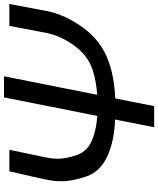

<svg xmlns="http://www.w3.org/2000/svg" viewBox="65 -832 794 964"><g transform="rotate(-90 462.0 -350.0)"><path d="M305 27 344 -169Q240 -173.5 168.5 -204Q84 -240 59 -311.2Q34 -382.5 34 -439Q34 -476 42 -514Q48 -545 84 -700H192Q162 -559 153 -514Q147 -486 147 -458.5Q147 -415.5 166 -360.2Q185 -305 249.5 -281Q296.5 -263.5 362 -258.5L455 -727H561L468 -259Q539 -264 594.5 -282.5Q667 -307 716 -375.5Q765 -444 779 -515Q787 -558 814 -700H924Q897 -555 889 -514Q870 -418 804.5 -329Q739 -240 642 -204Q557.5 -172.5 450 -168.5L411 27Z"/></g></svg>

Font: Argentum Sans
Style: Italic
Weight: 400
Italic angle: -11.3099°
Designer: Julieta Ulanovsky, Owen Earl, Rasmus Andersson, Cristiano Sobral
Foundry: The Argentum Sans Project Authors
Version: Version 3.131; ttfautohint (v1.8.4.7-5d5b-dirty)